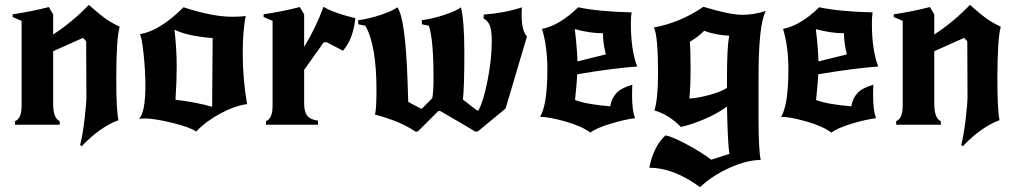

<svg xmlns="http://www.w3.org/2000/svg" viewBox="-20 -514 4192 791"><path d="M199 -455V-372Q278 -423 346 -494Q385 -459 410 -440.5Q435 -422 473 -404Q459 -354 459 -189Q459 -60 468 -19Q392 9 316 89L310 83Q320 47 328 -20.5Q336 -88 336 -116Q336 -154 335.5 -230Q335 -306 335 -344L322 -358L199 -303V-88Q199 -26 226 -15V0H42V-15Q69 -25 69 -79V-428L32 -444V-455Q112 -467 181 -485Z M736 -484Q856 -445 936 -445Q971 -445 992 -448Q980 -384 980 -295Q980 -187 998 -85Q949 -79 889 -47Q829 -15 788 28Q766 11 691.5 -7.5Q617 -26 574 -26Q564 -26 552 -24Q579 -48 579 -164Q579 -222 571.5 -292.5Q564 -363 556 -373Q639 -387 736 -484ZM854 -74 856 -357Q748 -366 699 -392Q708 -308 708 -240Q708 -181 703 -103Q789 -93 854 -74Z M1233 -455V-321Q1279 -395 1313 -486Q1353 -461 1444 -439Q1435 -353 1393 -305L1326 -340H1314L1233 -226V-88Q1233 -53 1246 -37Q1259 -21 1290 -17V0H1076V-15Q1103 -25 1103 -79V-428L1066 -444V-455Q1146 -467 1215 -485Z M1948 28H1938Q1902 6 1793 -57H1786L1701 28H1691Q1631 -14 1525 -42Q1531 -68 1531 -142Q1531 -329 1485 -408L1456 -414V-431Q1499 -436 1549.5 -453Q1600 -470 1617 -484Q1650 -440 1659 -181L1662 -94L1713 -67H1719L1761 -110Q1766 -136 1766 -194Q1766 -350 1747 -408L1718 -414V-431Q1761 -436 1811.5 -453Q1862 -470 1879 -484Q1893 -427 1893 -298Q1893 -152 1887 -104L1945 -59H1951Q1972 -97 1989 -184Q2006 -271 2006 -344Q2006 -386 1998.5 -407Q1991 -428 1972 -438L1973 -454Q2058 -460 2131 -484Q2129 -480 2129 -454Q2129 -386 2151 -364L2063 -67Z M2412 32Q2377 6 2311 -13Q2245 -32 2205 -33Q2235 -81 2235 -230Q2235 -322 2213 -395Q2285 -409 2362 -484Q2448 -466 2582 -463Q2579 -445 2579 -418Q2579 -308 2605 -240Q2506 -233 2358 -208Q2357 -179 2349 -102Q2396 -84 2494 -76Q2500 -110 2520 -131Q2540 -152 2585 -165Q2584 -149 2584 -119Q2584 -60 2596 -27Q2554 -22 2496 -4.5Q2438 13 2412 32ZM2348 -394Q2357 -321 2359 -261L2476 -290Q2464 -336 2464 -377Q2411 -377 2348 -394Z M3105 -197V-24Q3105 103 3114 145Q3058 145 2986.5 177Q2915 209 2864 257Q2755 177 2655 177Q2672 90 2721 44Q2744 46 2807 79.5Q2870 113 2910 144L2985 120Q2978 78 2975 -75Q2937 -47 2884 -24Q2831 -1 2785 9Q2737 -41 2676 -59Q2691 -106 2691 -213Q2691 -366 2674 -401Q2781 -420 2878 -486Q2987 -453 3037 -453Q3087 -453 3135 -469Q3105 -413 3105 -197ZM2881 -387Q2855 -361 2822 -342Q2825 -314 2825 -233Q2825 -152 2820 -108Q2856 -110 2903.5 -123Q2951 -136 2975 -152V-192Q2975 -318 2984 -367Q2931 -369 2881 -387Z M3405 32Q3370 6 3304 -13Q3238 -32 3198 -33Q3228 -81 3228 -230Q3228 -322 3206 -395Q3278 -409 3355 -484Q3441 -466 3575 -463Q3572 -445 3572 -418Q3572 -308 3598 -240Q3499 -233 3351 -208Q3350 -179 3342 -102Q3389 -84 3487 -76Q3493 -110 3513 -131Q3533 -152 3578 -165Q3577 -149 3577 -119Q3577 -60 3589 -27Q3547 -22 3489 -4.5Q3431 13 3405 32ZM3341 -394Q3350 -321 3352 -261L3469 -290Q3457 -336 3457 -377Q3404 -377 3341 -394Z M3829 -455V-372Q3908 -423 3976 -494Q4015 -459 4040 -440.5Q4065 -422 4103 -404Q4089 -354 4089 -189Q4089 -60 4098 -19Q4022 9 3946 89L3940 83Q3950 47 3958 -20.5Q3966 -88 3966 -116Q3966 -154 3965.5 -230Q3965 -306 3965 -344L3952 -358L3829 -303V-88Q3829 -26 3856 -15V0H3672V-15Q3699 -25 3699 -79V-428L3662 -444V-455Q3742 -467 3811 -485Z"/></svg>

Font: NewRocker
Style: Regular
Weight: 400
Designer: Pablo Impallari, Brenda Gallo, Rodrigo Fuenzalida
Foundry: Pablo Impallari, Brenda Gallo, Rodrigo Fuenzalida
Version: Version 1.000